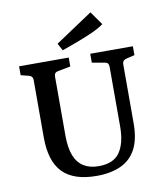

<svg xmlns="http://www.w3.org/2000/svg" viewBox="-85 -835 791 914"><g transform="rotate(-10 310.0 -378.0)"><path d="M585 -570V-527L543 -517Q525 -512 525 -494V-209Q525 -131 499.5 -83.5Q474 -36 425.5 -14Q377 8 309 8Q198 8 145 -46.5Q92 -101 92 -216V-494Q92 -512 75 -517L35 -527V-570H275V-527L213 -515Q195 -512 195 -492V-207Q195 -147 210 -109.5Q225 -72 254.5 -54Q284 -36 326 -36Q399 -36 429 -80.5Q459 -125 459 -204V-493Q459 -513 442 -516L379 -527V-570ZM253 -609 234 -644 414 -764 460 -699Q437 -682 401 -666Q365 -650 326 -635.5Q287 -621 253 -609Z"/></g></svg>

Font: Yrsa Medium
Style: Regular
Weight: 500
Designer: Anna Giedrys (Yrsa+Rasa design), David Brezina (Yrsa art-direction, Rasa art-direction, design)
Foundry: Rosetta Type Foundry
Version: Version 2.004